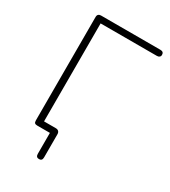

<svg xmlns="http://www.w3.org/2000/svg" viewBox="-207 -806 942 1064"><g transform="rotate(30 263.5 -274.5)"><path d="M198 134V0H117Q106 0 101 -4.5Q96 -9 96 -22V-683Q96 -694 102 -699.5Q108 -705 118 -705H498Q509 -705 514.5 -700Q520 -695 520 -685Q520 -676 514 -671Q508 -666 498 -666H138V-20L119 -39H213Q225 -39 231.5 -32.5Q238 -26 238 -14V134Q238 145 233 150.5Q228 156 218 156Q208 156 203 150.5Q198 145 198 134Z"/></g></svg>

Font: SN Pro Thin
Style: Regular
Weight: 200
Designer: Tobias Whetton
Foundry: Supernotes
Version: Version 1.003;Glyphs 3.3 (3324)